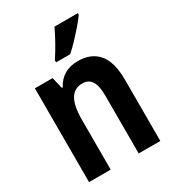

<svg xmlns="http://www.w3.org/2000/svg" viewBox="-185 -867 871 968"><g transform="rotate(-30 250.0 -383.0)"><path d="M45 0V-546H148L164 -480H169Q188 -517 221 -537Q254 -557 301 -557Q377 -557 418.5 -508.5Q460 -460 460 -356V0H334V-337Q334 -395 316.5 -421.5Q299 -448 264 -448Q217 -448 194 -409.5Q171 -371 171 -289V0ZM203 -618Q229 -658 249.5 -695Q270 -732 286 -766H422V-757Q409 -738 385 -710Q361 -682 334.5 -654Q308 -626 285 -606H203Z"/></g></svg>

Font: Noto Sans Mono ExtraCondensed
Style: Bold
Weight: 700
Width: 2
Designer: Monotype Design Team
Foundry: Monotype Imaging Inc.
Version: Version 2.014